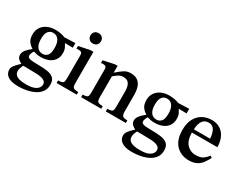

<svg xmlns="http://www.w3.org/2000/svg" viewBox="-97 -1243 2574 2039"><g transform="rotate(30 1190.0 -223.5)"><path d="M193 235Q126 235 88.5 219.5Q51 204 35.5 179.5Q20 155 20 127Q20 101 40 75Q60 49 99 13V9Q80 2 60 -17Q40 -36 40 -65Q40 -99 64 -127.5Q88 -156 123 -183V-187Q91 -205 69 -236Q47 -267 47 -321Q47 -373 72.5 -409.5Q98 -446 141 -465Q184 -484 237 -484Q267 -484 298.5 -478.5Q330 -473 356 -462L488 -467V-410L394 -412V-408Q404 -393 415.5 -369Q427 -345 427 -307Q427 -257 402.5 -222.5Q378 -188 336 -171Q294 -154 241 -154Q217 -154 195 -158Q173 -162 152 -169Q143 -157 136 -139Q129 -121 129 -108Q129 -94 138.5 -86Q148 -78 174 -74Q200 -70 251 -70Q321 -70 372 -62.5Q423 -55 451 -29.5Q479 -4 479 52Q479 103 452.5 138.5Q426 174 383 195Q340 216 290 225.5Q240 235 193 235ZM129 18Q105 62 105 94Q105 135 140.5 155Q176 175 254 175Q312 175 346.5 162Q381 149 396 128.5Q411 108 411 88Q411 62 395.5 48.5Q380 35 355 29Q330 23 301.5 21.5Q273 20 246 20Q186 19 163 18.5Q140 18 129 18ZM242 -193Q277 -193 300 -218.5Q323 -244 323 -313Q323 -375 299 -409.5Q275 -444 231 -444Q194 -444 171.5 -416Q149 -388 149 -325Q149 -259 173.5 -226Q198 -193 242 -193Z M774 0H527V-32Q560 -32 575 -38Q590 -44 594 -59.5Q598 -75 598 -104V-375Q598 -408 586 -415.5Q574 -423 552 -423Q542 -423 534.5 -422Q527 -421 527 -421V-454L661 -482H700V-105Q700 -76 704.5 -60Q709 -44 725 -38Q741 -32 774 -32ZM649 -555Q620 -555 602.5 -573.5Q585 -592 585 -619Q585 -645 602 -663.5Q619 -682 649 -682Q680 -682 697 -664Q714 -646 714 -619Q714 -592 697 -573.5Q680 -555 649 -555Z M1376 0H1130V-32Q1164 -32 1179 -38.5Q1194 -45 1198 -60.5Q1202 -76 1202 -104V-278Q1202 -333 1189.5 -362Q1177 -391 1157 -401Q1137 -411 1113 -411Q1076 -411 1049 -392.5Q1022 -374 1000 -354V-104Q1000 -77 1004 -61Q1008 -45 1023.5 -38.5Q1039 -32 1074 -32V0H828V-32Q861 -32 875.5 -38.5Q890 -45 893.5 -61Q897 -77 897 -104V-378Q897 -405 886.5 -413.5Q876 -422 856 -422Q843 -422 836 -421Q829 -420 829 -420V-453L964 -482H997V-401H1001Q1041 -437 1077 -461Q1113 -485 1160 -485Q1304 -485 1304 -302V-104Q1304 -63 1316 -47.5Q1328 -32 1376 -32Z M1589 235Q1522 235 1484.5 219.5Q1447 204 1431.5 179.5Q1416 155 1416 127Q1416 101 1436 75Q1456 49 1495 13V9Q1476 2 1456 -17Q1436 -36 1436 -65Q1436 -99 1460 -127.5Q1484 -156 1519 -183V-187Q1487 -205 1465 -236Q1443 -267 1443 -321Q1443 -373 1468.5 -409.5Q1494 -446 1537 -465Q1580 -484 1633 -484Q1663 -484 1694.5 -478.5Q1726 -473 1752 -462L1884 -467V-410L1790 -412V-408Q1800 -393 1811.5 -369Q1823 -345 1823 -307Q1823 -257 1798.5 -222.5Q1774 -188 1732 -171Q1690 -154 1637 -154Q1613 -154 1591 -158Q1569 -162 1548 -169Q1539 -157 1532 -139Q1525 -121 1525 -108Q1525 -94 1534.5 -86Q1544 -78 1570 -74Q1596 -70 1647 -70Q1717 -70 1768 -62.5Q1819 -55 1847 -29.5Q1875 -4 1875 52Q1875 103 1848.5 138.5Q1822 174 1779 195Q1736 216 1686 225.5Q1636 235 1589 235ZM1525 18Q1501 62 1501 94Q1501 135 1536.5 155Q1572 175 1650 175Q1708 175 1742.5 162Q1777 149 1792 128.5Q1807 108 1807 88Q1807 62 1791.5 48.5Q1776 35 1751 29Q1726 23 1697.5 21.5Q1669 20 1642 20Q1582 19 1559 18.5Q1536 18 1525 18ZM1638 -193Q1673 -193 1696 -218.5Q1719 -244 1719 -313Q1719 -375 1695 -409.5Q1671 -444 1627 -444Q1590 -444 1567.5 -416Q1545 -388 1545 -325Q1545 -259 1569.5 -226Q1594 -193 1638 -193Z M2151 10Q2055 10 1994 -53Q1933 -116 1933 -237Q1933 -321 1963 -376Q1993 -431 2043 -458Q2093 -485 2154 -485Q2239 -485 2291.5 -428Q2344 -371 2347 -263H2034Q2036 -165 2079 -120Q2122 -75 2184 -75Q2244 -75 2275 -96.5Q2306 -118 2330 -150L2351 -134Q2332 -96 2308 -63Q2284 -30 2246.5 -10Q2209 10 2151 10ZM2035 -303H2234Q2232 -361 2210 -402.5Q2188 -444 2139 -444Q2090 -444 2064.5 -408.5Q2039 -373 2035 -303Z"/></g></svg>

Font: STIX Two Text Medium
Style: Regular
Weight: 500
Designer: Ross Mills, John Hudson & Paul Hanslow, Tiro Typeworks Ltd; with prior portions MicroPress Inc., and Coen Hoffman.
Foundry: Tiro Typeworks Ltd
Version: Version 2.13 b171